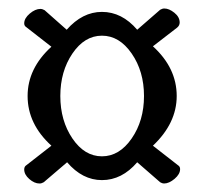

<svg xmlns="http://www.w3.org/2000/svg" viewBox="-20 -496 482 452"><path d="M42 -432Q37 -435 37 -441Q37 -453 50 -464Q63 -475 75 -475Q80 -475 85 -472L137 -426Q174 -468 220 -468Q267 -468 303 -426L357 -473Q362 -476 367 -476Q378 -476 390.5 -466Q403 -456 403 -443Q403 -436 397 -431L340 -387Q396 -336 396 -270Q396 -206 340 -153L399 -107Q404 -104 404 -98Q404 -86 391 -75Q378 -64 366 -64Q362 -64 357 -67L303 -114Q267 -72 220 -72Q174 -72 138 -114L83 -67Q78 -64 73 -64Q61 -64 49 -74.5Q37 -85 37 -97Q37 -104 42 -107L101 -153Q45 -204 45 -270Q45 -335 101 -386ZM290 -370Q261 -412 220 -412Q179 -412 150.5 -370Q122 -328 122 -270Q122 -212 150.5 -170Q179 -128 220 -128Q261 -128 290 -170Q319 -212 319 -270Q319 -328 290 -370Z"/></svg>

Font: EB Garamond 12
Style: Bold
Weight: 700
Version: Version 0.016